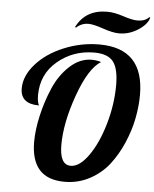

<svg xmlns="http://www.w3.org/2000/svg" viewBox="-61 -981 835 1038"><g transform="rotate(5 356.5 -462.0)"><path d="M469 -656Q403 -616 348.5 -464Q294 -312 294 -191Q294 -83 354 -83Q402 -83 450.5 -151.5Q499 -220 530 -327Q561 -434 561 -539Q561 -628 531.5 -666Q502 -704 428 -704Q314 -704 229.5 -633Q145 -562 145 -448Q145 -411 155 -393Q54 -393 54 -477Q54 -545 110.5 -609Q167 -673 260 -711.5Q353 -750 452 -750Q694 -750 694 -497Q694 -436 681 -369.5Q668 -303 639 -235.5Q610 -168 568.5 -114.5Q527 -61 464.5 -27.5Q402 6 328 6Q146 6 146 -195Q146 -259 163.5 -337Q181 -415 213 -489.5Q245 -564 299.5 -614Q354 -664 418 -664Q445 -664 469 -656ZM707 -920 713 -919Q704 -882 655.5 -850.5Q607 -819 552 -819Q518 -819 464 -837.5Q410 -856 384 -856Q346 -856 318 -830L312 -832Q361 -930 479 -930Q517 -930 567 -913.5Q617 -897 644 -897Q686 -897 707 -920Z"/></g></svg>

Font: Lobster Two
Style: Bold Italic
Weight: 700
Designer: Pablo Impallari
Foundry: Pablo Impallari. www.impallari.com
Version: Version 2.000